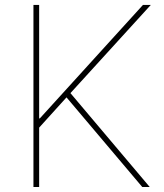

<svg xmlns="http://www.w3.org/2000/svg" viewBox="-20 -747 656 767"><path d="M113.6 0V-727.3H136.4V-274.1H139.2L551.1 -727.3H582.4L261.4 -375L578.1 0H548.3L245.7 -358L136.4 -237.2V0Z"/></svg>

Font: Inter Thin BETA
Style: Regular
Weight: 100
Designer: Rasmus Andersson
Foundry: rsms
Version: Version 3.011;git-f93a4a705